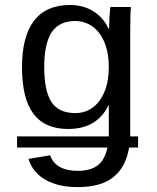

<svg xmlns="http://www.w3.org/2000/svg" viewBox="-20 -557 640 784"><path d="M49.8 0H424.3V-127.4H423.3Q376 -30.3 258.3 -30.3Q163.1 -30.3 116.5 -92.5Q69.8 -154.8 69.8 -282.7Q69.8 -408.2 119.1 -472.4Q168.5 -536.6 265.1 -536.6Q320.3 -536.6 361.3 -511Q402.3 -485.4 424.3 -438H425.3Q425.3 -452.6 427.2 -488.8Q429.2 -524.9 431.2 -528.3H514.6Q511.7 -502 511.7 -418.9V0H543.9V45.4H507.3Q493.7 126 442.6 166.5Q391.6 207 297.4 207Q218.8 207 166.3 177.5Q113.8 147.9 96.2 91.8L184.6 77.1Q207.5 140.6 297.9 140.6Q349.1 140.6 378.4 118.7Q407.7 96.7 418.9 45.4H49.8ZM424.3 -283.7Q424.3 -340.8 406.7 -383.5Q389.2 -426.3 357.7 -448.7Q326.2 -471.2 287.1 -471.2Q221.7 -471.2 191.2 -425.3Q160.6 -379.4 160.6 -283.7Q160.6 -185.5 190.2 -140.4Q219.7 -95.2 288.1 -95.2Q327.6 -95.2 358.6 -117.9Q389.6 -140.6 407 -183.3Q424.3 -226.1 424.3 -283.7Z"/></svg>

Font: Liberation Mono
Style: Regular
Weight: 400
Monospace: yes
Designer: Steve Matteson
Foundry: Ascender Corporation
Version: Version 2.1.5